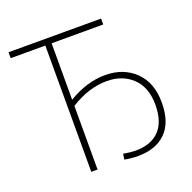

<svg xmlns="http://www.w3.org/2000/svg" viewBox="-127 -836 968 969"><g transform="rotate(-20 357.5 -352.0)"><path d="M454.1 5.9Q416.5 5.9 381.8 -1L386.2 -30.8Q426.3 -23.9 451.2 -23.9Q534.7 -23.9 579.3 -70.3Q624 -116.7 624 -208Q624 -301.8 570.6 -352.8Q517.1 -403.8 433.1 -403.8Q335.9 -403.8 237.8 -341.8V0H204.1V-678.2H18.1V-710H515.1V-678.2H237.8V-375Q336.9 -435.1 436 -435.1Q533.7 -435.1 595.9 -374.8Q658.2 -314.5 658.2 -208Q658.2 -100.6 604 -47.4Q549.8 5.9 454.1 5.9Z"/></g></svg>

Font: Rawline ExtraLight
Style: Regular
Weight: 275
Designer: Matt McInerney, Pablo Impallari, Rodrigo Fuenzalida
Foundry: Matt McInerney, Pablo Impallari, Rodrigo Fuenzalida
Version: Version 4.020;PS 004.020;hotconv 1.0.88;makeotf.lib2.5.64775